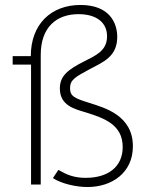

<svg xmlns="http://www.w3.org/2000/svg" viewBox="-20 -743 621 773"><path d="M304 -723C186 -723 104 -646 104 -517H31V-483H105V0H144V-522C144 -634 208 -686 296 -686C369 -686 411 -652 411 -597C411 -537 363 -519 321 -497C251 -462 221 -436 221 -387C221 -318 280 -304 327 -290C400 -267 474 -241 474 -151C474 -73 417 -27 325 -27C277 -27 248 -40 215 -59L193 -26C228 -3 288 10 332 10C430 10 515 -47 515 -154C515 -279 401 -309 339 -329C281 -347 262 -355 262 -388C262 -422 283 -433 342 -465C395 -493 452 -515 452 -594C452 -653 419 -723 304 -723Z"/></svg>

Font: United Sans Thin
Style: Regular
Weight: 100
Designer: Pablo Impallari, Rodrigo Fuenzalida (Modified by Dan O. Williams)
Version: Version 1.000;PS 001.000;hotconv 1.0.88;makeotf.lib2.5.64775